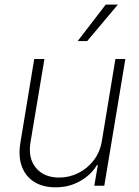

<svg xmlns="http://www.w3.org/2000/svg" viewBox="-20 -800 597 827"><path d="M418.9 -193.4 477.1 -545.9H520L429.2 0H386.2L401.4 -88.9H397.5Q372.1 -46.4 324.2 -19.5Q276.4 7.3 218.3 6.8Q165 6.8 127.7 -16.4Q90.3 -39.6 74.2 -82.8Q58.1 -126 67.9 -185.5L127.4 -545.9H171.4L111.3 -187Q100.1 -119.1 134.8 -77.1Q169.4 -35.2 234.9 -35.2Q277.8 -35.2 316.9 -54.4Q356 -73.7 383.5 -109.4Q411.1 -145 418.9 -193.4ZM314.5 -623 435.5 -780.3H487.8L355.5 -623Z"/></svg>

Font: Inter Tight ExtraLight
Style: Italic
Weight: 250
Italic angle: -9.39999°
Designer: Rasmus Andersson
Foundry: rsms
Version: Version 3.004